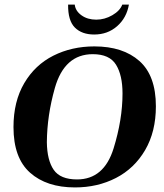

<svg xmlns="http://www.w3.org/2000/svg" viewBox="-20 -810 717 840"><path d="M39 -254Q39 -366 86 -446Q133 -526 213.5 -566.5Q294 -607 393 -607Q518 -607 590 -543Q662 -479 662 -345Q662 -234 615 -153.5Q568 -73 487.5 -31.5Q407 10 308 10Q184 10 111.5 -54.5Q39 -119 39 -254ZM477 -161Q516 -287 516 -401Q516 -481 487.5 -527Q459 -573 386 -573Q262 -573 220 -425Q186 -305 185 -188Q186 -109 215 -67Q244 -25 317 -25Q435 -25 477 -161ZM278 -790H307Q310 -762 336.5 -743Q363 -724 401 -724Q438 -724 471.5 -743.5Q505 -763 515 -790H544Q534 -732 492.5 -695.5Q451 -659 392 -659Q338 -659 307.5 -689.5Q277 -720 278 -790Z"/></svg>

Font: Unna
Style: Bold Italic
Weight: 700
Italic angle: -8.05°
Designer: Jorge de Buen Unna
Foundry: Omnibus-Type
Version: Version 2.008